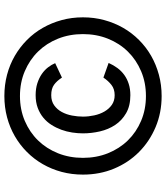

<svg xmlns="http://www.w3.org/2000/svg" viewBox="40 -792 764 884"><g transform="rotate(-90 422.0 -350.0)"><path d="M425.8 -131.8Q376.5 -131.8 342.8 -151.4Q309.1 -170.9 288.6 -201.9Q268.1 -232.9 259 -272Q250 -311 250 -350.1Q250 -374 253.9 -399.7Q257.8 -425.3 266.6 -449.5Q275.4 -473.6 289.1 -495.1Q302.7 -516.6 322.3 -532.7Q341.8 -548.8 367.4 -558.3Q393.1 -567.9 425.8 -567.9Q456.1 -567.9 480.5 -560.1Q504.9 -552.2 523.2 -539.6Q541.5 -526.9 554 -510.7Q566.4 -494.6 573.2 -478L506.8 -446.8Q491.2 -470.7 473.4 -483.4Q455.6 -496.1 425.8 -496.1Q397.9 -496.1 378.9 -482.4Q359.9 -468.8 348.4 -447.5Q336.9 -426.3 332 -400.4Q327.1 -374.5 327.1 -350.1Q327.1 -324.2 332.8 -298.1Q338.4 -272 350.6 -251Q362.8 -230 381.3 -217Q399.9 -204.1 425.8 -204.1Q454.1 -204.1 472.9 -218.8Q491.7 -233.4 506.8 -255.9L574.2 -231.9Q564.5 -210 550.8 -191.4Q537.1 -172.9 518.8 -159.7Q500.5 -146.5 477.3 -139.2Q454.1 -131.8 425.8 -131.8ZM421.9 12.2Q344.7 12.2 278.8 -15.6Q212.9 -43.5 164.1 -92Q115.2 -140.6 87.6 -206.8Q60.1 -272.9 60.1 -350.1Q60.1 -401.4 72.5 -448Q85 -494.6 108.2 -534.9Q131.3 -575.2 164.1 -607.9Q196.8 -640.6 237.1 -663.8Q277.3 -687 324 -699.5Q370.6 -711.9 421.9 -711.9Q473.1 -711.9 520 -699.5Q566.9 -687 606.9 -663.8Q647 -640.6 679.9 -607.9Q712.9 -575.2 735.8 -534.9Q758.8 -494.6 771.5 -448Q784.2 -401.4 784.2 -350.1Q784.2 -298.8 771.5 -252Q758.8 -205.1 735.8 -165Q712.9 -125 679.9 -92Q647 -59.1 606.9 -36.1Q566.9 -13.2 520 -0.5Q473.1 12.2 421.9 12.2ZM421.9 -60.1Q483.9 -60.1 536.1 -82.3Q588.4 -104.5 626.5 -143.3Q664.6 -182.1 685.8 -235.1Q707 -288.1 707 -350.1Q707 -412.1 685.8 -465.1Q664.6 -518.1 626.5 -556.9Q588.4 -595.7 536.1 -617.9Q483.9 -640.1 421.9 -640.1Q359.9 -640.1 307.6 -617.9Q255.4 -595.7 217.5 -556.9Q179.7 -518.1 158.4 -465.1Q137.2 -412.1 137.2 -350.1Q137.2 -288.1 158.4 -235.1Q179.7 -182.1 217.5 -143.3Q255.4 -104.5 307.6 -82.3Q359.9 -60.1 421.9 -60.1Z"/></g></svg>

Font: Overpass
Style: Regular
Weight: 400
Designer: Delve Withrington
Foundry: Delve Fonts
Version: Version 1.001